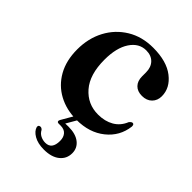

<svg xmlns="http://www.w3.org/2000/svg" viewBox="-199 -566 875 875"><g transform="rotate(45 238.0 -128.5)"><path d="M451.5 -340Q451.5 -312.5 433.8 -294.8Q416 -277 386 -277Q356.5 -277 340 -294Q323.5 -311 323.5 -341V-366Q323.5 -399 304.8 -418.5Q286 -438 253.5 -438Q207 -438 177.8 -394Q148.5 -350 148.5 -273Q148.5 -177 192.8 -126.2Q237 -75.5 304.5 -75.5Q348.5 -75.5 380.8 -94.2Q413 -113 428 -150Q437 -161 443.5 -160.5Q453 -160.5 452.5 -145.5Q444 -76.5 389.5 -32.8Q335 11 252.5 11Q187.5 11 136.5 -16.5Q85.5 -44 56.5 -95.5Q27.5 -147 27.5 -219Q27.5 -290 57.5 -346.5Q87.5 -403 141.5 -436Q195.5 -469 267.5 -469Q354.5 -469 403 -431.2Q451.5 -393.5 451.5 -340ZM239.5 -4H264.5L228 59Q236.5 58.5 248.5 58.5Q295 58.5 320.8 78.8Q346.5 99 346.5 132Q346.5 168 319 190Q291.5 212 243 212Q203.5 212 178.2 197.2Q153 182.5 147.5 162Q146 150 157 149Q164.5 147.5 172 155.5Q180 171 194.5 178.2Q209 185.5 225.5 185.5Q267.5 185.5 267.5 131.5Q267.5 108 255.2 94.2Q243 80.5 220 80.5H207.5Q200 80.5 198 76Q196 71.5 199.5 65Z"/></g></svg>

Font: Fraunces 72pt S000 SemiBold
Style: Regular
Weight: 600
Version: Version 1.000; ttfautohint (v1.8.3)